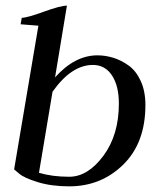

<svg xmlns="http://www.w3.org/2000/svg" viewBox="-20 -650 575 680"><path d="M175 -376Q245 -454 325 -454Q353 -454 381 -445.5Q409 -437 435.5 -418Q462 -399 478.5 -363Q495 -327 495 -278Q495 -144 416.5 -67Q338 10 225 10Q162 10 113.5 -5Q65 -20 48 -35L30 -50L116 -559Q54 -564 53 -564L57 -587Q76 -587 135 -608.5Q194 -630 217 -630ZM166 -325 118 -38Q165 -24 225 -24Q291 -24 346 -98Q401 -172 401 -283Q401 -346 376.5 -383Q352 -420 309 -420Q233 -420 166 -325Z"/></svg>

Font: Judson
Style: Italic
Weight: 400
Italic angle: -9.5°
Version: Version 20110429